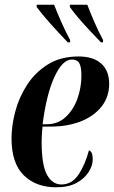

<svg xmlns="http://www.w3.org/2000/svg" viewBox="-20 -786 484 816"><path d="M219 10Q133 10 81 -41Q29 -92 29 -198Q29 -252 45 -312.5Q61 -373 95.5 -426Q130 -479 184 -512.5Q238 -546 314 -546Q377 -546 410.5 -515.5Q444 -485 444 -430Q444 -374 411.5 -333Q379 -292 323 -270Q267 -248 195 -248H161Q160 -243 159 -230Q158 -217 157.5 -203.5Q157 -190 157 -182Q157 -85 179.5 -43.5Q202 -2 241 -2Q285 -2 313 -43Q341 -84 358 -147Q365 -145 369.5 -136.5Q374 -128 374 -108Q374 -82 356.5 -54.5Q339 -27 305 -8.5Q271 10 219 10ZM179 -258Q226 -258 259 -288.5Q292 -319 309 -366.5Q326 -414 326 -464Q326 -502 317 -517.5Q308 -533 285 -533Q246 -533 212 -460.5Q178 -388 161 -258ZM268 -606Q247 -628 221.5 -655.5Q196 -683 173 -710Q150 -737 136 -756V-766H210Q222 -734 240.5 -692.5Q259 -651 278 -616V-606ZM409 -606Q388 -628 362 -655.5Q336 -683 313 -710Q290 -737 277 -756V-766H351Q363 -734 381 -692.5Q399 -651 418 -616V-606Z"/></svg>

Font: Noto Serif Display ExtraCondensed
Style: Bold Italic
Weight: 700
Width: 2
Italic angle: -12°
Designer: Monotype Design Team
Foundry: Monotype Imaging Inc.
Version: Version 2.009